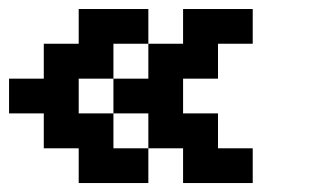

<svg xmlns="http://www.w3.org/2000/svg" viewBox="-20 -558 732 424"><path d="M153.8 -153.8V-230.5H76.7V-307.6H0V-384.3H76.7V-461.4H153.8V-538.1H307.6V-461.4H230.5V-384.3H153.8V-307.6H230.5V-230.5H307.6V-153.8ZM384.3 -153.8V-230.5H307.6V-307.6H230.5V-384.3H307.6V-461.4H384.3V-538.1H538.1V-461.4H461.4V-384.3H384.3V-307.6H461.4V-230.5H538.1V-153.8Z"/></svg>

Font: Good Old DOS
Style: Regular
Weight: 400
Designer: Vasily Draigo
Foundry: Vasily Draigo
Version: 1.0